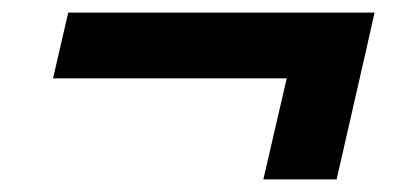

<svg xmlns="http://www.w3.org/2000/svg" viewBox="-20 -394 644 304"><path d="M573 -374 560 -316 513 -110H397L434 -270H64L88 -374Z"/></svg>

Font: Elaine Sans SemiBold
Style: Italic
Weight: 600
Italic angle: -13°
Designer: Wei Huang
Foundry: Wei Huang
Version: Version 2.001;December 24, 2019;FontCreator 12.0.0.2547 64-b